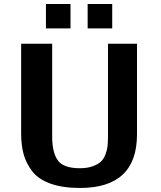

<svg xmlns="http://www.w3.org/2000/svg" viewBox="-20 -912 797 953"><path d="M415 -771V-892H537V-771ZM208 -771V-892H330V-771ZM85 -249V-695H239V-233Q239 -155 267 -116Q295 -77 376 -77Q413 -77 439.5 -86.5Q466 -96 480.5 -109.5Q495 -123 503.5 -145.5Q512 -168 514 -188Q516 -208 516 -235V-695H660V-245Q660 21 377 21Q290 21 229.5 -1Q169 -23 139 -63Q109 -103 97 -147.5Q85 -192 85 -249Z"/></svg>

Font: Coval
Style: Heavy
Weight: 900
Foundry: Context Ltd
Version: Version 001.000